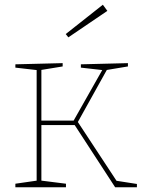

<svg xmlns="http://www.w3.org/2000/svg" viewBox="-20 -792 602 812"><path d="M45 0V-15L142 -29L135 -21V-502L141 -495L45 -506V-520L245 -525V-511L147 -495L155 -502V-275L148 -282H298L288 -276L416 -502L419 -495L322 -506V-520L521 -525V-511L425 -495L435 -502L307 -272L304 -284L475 -24L469 -28L559 -14V0H467L292 -269L303 -263H148L155 -270V-21L148 -29L259 -15V0ZM269 -634 258 -648 415 -772 434 -746Z"/></svg>

Font: Bitter Thin
Style: Regular
Weight: 100
Designer: Sol Matas, and Bitter project Authors
Foundry: Sol Matas
Version: Version 2.002